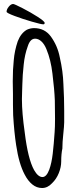

<svg xmlns="http://www.w3.org/2000/svg" viewBox="-20 -915 395 963"><path d="M104 -39Q75 -93 61 -187Q51 -252 46 -337L45 -390V-444Q44 -470 44 -507Q44 -567 49 -613Q53 -661 69 -708Q85 -749 115 -766Q133 -774 151 -774Q204 -774 235 -732Q269 -685 280 -627Q296 -557 298 -493Q302 -422 302 -359V-302Q302 -285 297 -238Q293 -201 293 -175V-171Q287 -143 287 -105Q287 -77 275 -47Q263 -17 241 4Q219 28 191 28Q164 28 142 10Q120 -8 104 -39ZM227 -64Q239 -97 244.5 -144.5Q250 -192 254 -252Q256 -278 256 -319L255 -411Q253 -465 243 -546Q235 -615 213 -668Q203 -693 188 -707Q173 -721 156 -721Q131 -721 119 -682Q104 -641 99 -592Q93 -539 92 -491L91 -458Q90 -444 90 -420V-416Q90 -349 104 -251Q120 -118 151 -62Q171 -27 193 -27Q213 -27 227 -64ZM13 -856Q13 -868 24 -881.5Q35 -895 46 -895Q52 -895 93 -874Q134 -853 169 -830.5Q204 -808 204 -800Q204 -793 197 -793Q186 -793 139.5 -806.5Q93 -820 53 -835Q13 -850 13 -856Z"/></svg>

Font: Amatic SC
Style: Bold
Weight: 700
Designer: Multiple Designers
Foundry: Vernon Adams
Version: Version 2.505